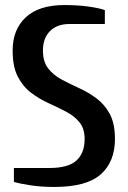

<svg xmlns="http://www.w3.org/2000/svg" viewBox="-20 -730 505 760"><path d="M195 10Q143 10 100.5 3.5Q58 -3 35 -10V-65H175Q250 -65 282.5 -94.5Q315 -124 315 -180Q315 -221 294.5 -246Q274 -271 241.5 -288Q209 -305 172.5 -321.5Q136 -338 103.5 -362.5Q71 -387 50.5 -426.5Q30 -466 30 -530Q30 -613 82 -661.5Q134 -710 235 -710Q288 -710 330.5 -704Q373 -698 395 -690V-635H255Q206 -635 178 -607Q150 -579 150 -530Q150 -486 170.5 -459.5Q191 -433 223.5 -415.5Q256 -398 292.5 -381.5Q329 -365 361.5 -341Q394 -317 414.5 -279Q435 -241 435 -180Q435 -90 379 -40Q323 10 195 10Z"/></svg>

Font: Cuprum
Style: Regular
Weight: 400
Designer: Jovanny Lemonad
Foundry: Jovanny Lemonad
Version: Version 3.000